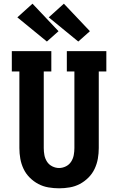

<svg xmlns="http://www.w3.org/2000/svg" viewBox="-20 -1012 640 1040"><path d="M300 8Q271 8 242 3Q213 -2 187.5 -15.5Q162 -29 141 -50Q120 -71 107.5 -97.5Q95 -124 90 -152.5Q85 -181 85 -210V-625H44V-735H258V-625H217V-210Q217 -191 220.5 -172Q224 -153 234.5 -136.5Q245 -120 263 -111Q281 -102 300 -102Q319 -102 337 -111Q355 -120 365.5 -136.5Q376 -153 379.5 -172Q383 -191 383 -210V-625H342V-735H556V-625H515V-210Q515 -181 510 -152.5Q505 -124 492.5 -97.5Q480 -71 459 -50Q438 -29 412.5 -15.5Q387 -2 358 3Q329 8 300 8ZM404 -787 244 -918 326 -992 467 -843ZM234 -787 74 -918 156 -992 297 -843Z"/></svg>

Font: Iosevka Curly Slab XBdEx
Style: Regular
Weight: 800
Width: 7
Monospace: yes
Designer: Belleve Invis
Foundry: Belleve Invis
Version: Version 11.0.0; ttfautohint (v1.8.3)